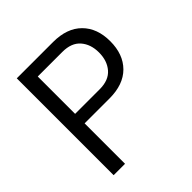

<svg xmlns="http://www.w3.org/2000/svg" viewBox="-182 -812 948 948"><g transform="rotate(-45 292.0 -338.0)"><path d="M156.7 0H77.1V-676.3H330.6Q427.2 -676.3 480.2 -623.5Q533.2 -570.8 533.2 -479.5Q533.2 -388.2 480.5 -335.2Q427.7 -282.2 330.6 -282.2H156.7ZM156.7 -609.4V-348.6H328.6Q391.6 -348.6 423.1 -385.3Q454.6 -421.9 454.6 -479.5Q454.6 -537.1 423.1 -573.2Q391.6 -609.4 328.6 -609.4Z"/></g></svg>

Font: Estedad-FD Regular
Style: FD-Regular
Weight: 400
Designer: Amin Abedi
Version: Version 7.3